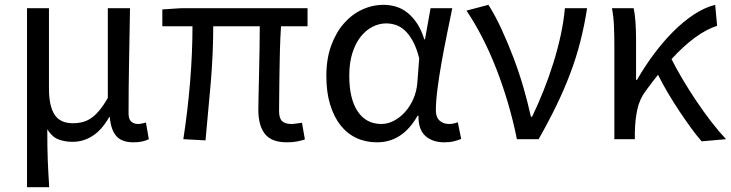

<svg xmlns="http://www.w3.org/2000/svg" viewBox="-20 -577 3030 796"><path d="M92 -543H183V-210Q183 -138 206 -102Q229 -66 283 -66Q301 -66 319 -70Q337 -74 354.5 -85Q372 -96 390 -117Q408 -138 427 -171V-543H519Q517 -432 515 -318.5Q513 -205 513 -106Q513 -83 524 -73Q535 -63 553 -63Q565 -63 585 -69L597 0Q585 6 570 9.5Q555 13 533 13Q486 13 463 -12Q440 -37 435 -92H433Q403 -39 364.5 -14Q326 11 281 11Q249 11 222.5 1Q196 -9 176 -41Q176 -1 176.5 29.5Q177 60 178 87Q179 114 180.5 140.5Q182 167 184 199H92Z M1169 13Q1106 13 1078.5 -21.5Q1051 -56 1051 -122Q1051 -143 1052 -183Q1053 -223 1054 -271.5Q1055 -320 1056 -371.5Q1057 -423 1057 -468H864Q864 -353 853.5 -231Q843 -109 832 5L740 0Q758 -115 768 -236Q778 -357 778 -468H653V-538L731 -543H1255V-468H1145Q1142 -421 1140.5 -368Q1139 -315 1138.5 -265.5Q1138 -216 1137.5 -176Q1137 -136 1137 -116Q1137 -87 1149.5 -75Q1162 -63 1188 -63Q1196 -63 1206 -64.5Q1216 -66 1232 -68L1244 1Q1230 6 1211.5 9.5Q1193 13 1169 13Z M1543 13Q1496 13 1457.5 -5Q1419 -23 1391.5 -58Q1364 -93 1348.5 -144Q1333 -195 1333 -262Q1333 -332 1352.5 -386.5Q1372 -441 1405 -479Q1438 -517 1481 -537Q1524 -557 1571 -557Q1596 -557 1621.5 -549.5Q1647 -542 1669 -524.5Q1691 -507 1709 -480Q1727 -453 1739 -414H1742L1765 -543H1855Q1844 -489 1832 -430Q1820 -371 1810 -314.5Q1800 -258 1793.5 -207Q1787 -156 1787 -119Q1787 -91 1802.5 -77Q1818 -63 1841 -63Q1859 -63 1878 -70L1892 -1Q1880 4 1863 8.5Q1846 13 1822 13Q1773 13 1743.5 -13.5Q1714 -40 1715 -97H1711Q1649 13 1543 13ZM1561 -63Q1588 -63 1613.5 -76.5Q1639 -90 1659.5 -113Q1680 -136 1693.5 -166.5Q1707 -197 1710 -232L1718 -335Q1707 -379 1691 -407.5Q1675 -436 1657 -452Q1639 -468 1619.5 -474Q1600 -480 1581 -480Q1552 -480 1524.5 -466Q1497 -452 1475.5 -425Q1454 -398 1441 -357.5Q1428 -317 1428 -263Q1428 -167 1463 -115Q1498 -63 1561 -63Z M2123 0Q2108 -75 2086.5 -148Q2065 -221 2038.5 -289.5Q2012 -358 1980.5 -419.5Q1949 -481 1914 -533L2005 -557Q2033 -513 2059.5 -455.5Q2086 -398 2109.5 -336Q2133 -274 2151 -211Q2169 -148 2181 -93H2186Q2211 -145 2233.5 -201.5Q2256 -258 2274 -315.5Q2292 -373 2304.5 -430.5Q2317 -488 2322 -543H2414Q2403 -472 2386 -405Q2369 -338 2344 -272Q2319 -206 2286.5 -139Q2254 -72 2213 0H2123Z M2889 9Q2867 -16 2843.5 -48.5Q2820 -81 2796 -117Q2772 -153 2749.5 -191Q2727 -229 2708 -267Q2695 -251 2682.5 -234.5Q2670 -218 2657 -200Q2632 -167 2622.5 -124.5Q2613 -82 2612 -28V0H2527V-394Q2527 -427 2525.5 -467Q2524 -507 2517 -543H2607Q2612 -521 2614.5 -486.5Q2617 -452 2617 -416V-246H2621Q2653 -302 2691.5 -353.5Q2730 -405 2771.5 -446.5Q2813 -488 2857 -517Q2901 -546 2945 -557L2953 -470Q2865 -442 2764 -332Q2784 -292 2810.5 -247.5Q2837 -203 2866.5 -159Q2896 -115 2927.5 -74Q2959 -33 2990 0Z"/></svg>

Font: SpoqaHanSansJP-Regular
Style: Regular
Weight: 400
Designer: [Source Han Sans]
Ryoko NISHIZUKA  (kana & ideographs); Paul D. Hunt (Latin, Greek & Cyrillic); Wenlong ZHANG  (bopomofo
Foundry: Spoqa (http://bi.spoqa.com)
Version: Version 1.002.20150607